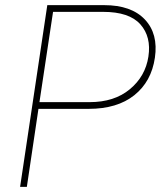

<svg xmlns="http://www.w3.org/2000/svg" viewBox="-20 -731 641 751"><path d="M330.6 -331.5Q427.2 -331.5 488 -382.1Q548.8 -432.6 560.5 -509.8Q572.3 -586.9 529.1 -635.7Q485.8 -684.6 383.3 -684.6H187.5L134.3 -331.5ZM387.2 -710.9Q493.7 -710.9 546.6 -654.8Q599.6 -598.6 585.9 -505.4Q572.3 -412.1 505.4 -358.6Q438.5 -305.2 326.7 -305.2H130.4L85 0H58.6L165 -710.9Z"/></svg>

Font: Roboto-ThinItalic
Style: Italic
Weight: 250
Italic angle: -12°
Designer: Google
Version: Version 1.100141; 2013; ttfautohint (v0.94.14-c901) -l 8 -r 